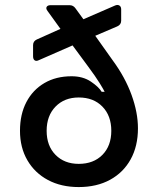

<svg xmlns="http://www.w3.org/2000/svg" viewBox="-20 -751 640 778"><path d="M299 7Q228 7 174.5 -21.5Q121 -50 91 -101.5Q61 -153 61 -221Q61 -288 87 -337.5Q113 -387 160 -414.5Q207 -442 270 -442Q316 -442 348 -420.5Q380 -399 392 -379H404Q401 -386 384.5 -413Q368 -440 336 -483L274 -567L137 -507Q127 -502 120.5 -506.5Q114 -511 114 -523V-568Q114 -584 129 -591L225 -634L173 -706Q165 -716 169 -723Q173 -730 185 -730H262Q277 -730 286 -717L318 -673L447 -729Q457 -733 464 -728.5Q471 -724 471 -713V-667Q471 -651 455 -644L366 -606L437 -506Q487 -438 513 -366.5Q539 -295 539 -231Q539 -159 509.5 -105.5Q480 -52 426 -22.5Q372 7 299 7ZM299 -87Q359 -87 395 -123.5Q431 -160 431 -221Q431 -282 395 -319Q359 -356 299 -356Q241 -356 205 -319Q169 -282 169 -221Q169 -160 205 -123.5Q241 -87 299 -87Z"/></svg>

Font: Pitagon Sans Mono SemiBold
Style: Regular
Weight: 600
Monospace: yes
Designer: Travis Tran
Foundry: Pitagon
Version: Version 1.001; ttfautohint (v1.8.4.7-5d5b);gftools[0.9.26]